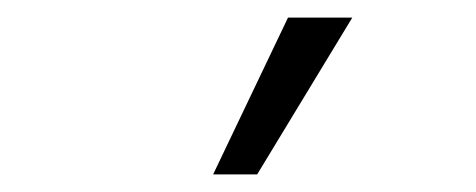

<svg xmlns="http://www.w3.org/2000/svg" viewBox="-20 -757 540 218"><path d="M222 -559 307 -737H380L272 -559Z"/></svg>

Font: Nunito Sans 7pt Condensed Light
Style: Regular
Weight: 300
Width: 3
Designer: Vernon Adams
Foundry: Vernon Adams
Version: Version 3.101;gftools[0.9.27]